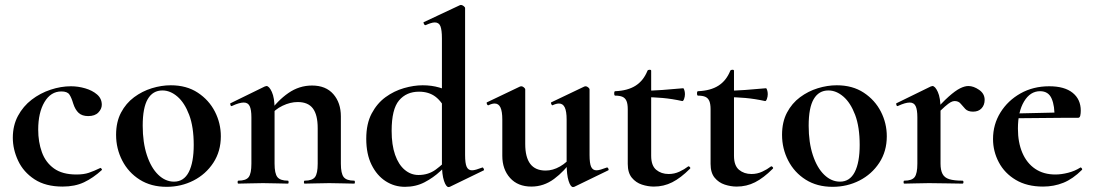

<svg xmlns="http://www.w3.org/2000/svg" viewBox="-20 -745 4435 779"><path d="M234 12Q165 12 120 -17.5Q75 -47 53.5 -93Q32 -139 32 -186Q32 -236 53 -275Q74 -314 108.5 -340.5Q143 -367 185 -381Q227 -395 268 -395Q297 -395 326 -386.5Q355 -378 374 -361.5Q393 -345 393 -320Q393 -303 379 -288.5Q365 -274 338 -274Q313 -274 299 -287Q285 -300 277 -325Q270 -349 261.5 -361.5Q253 -374 229 -374Q186 -374 160.5 -331Q135 -288 135 -219Q135 -169 150 -127.5Q165 -86 199 -61.5Q233 -37 290 -37Q320 -37 340.5 -44Q361 -51 386 -63Q388 -65 391.5 -61Q395 -57 393 -55Q358 -23 321 -5.5Q284 12 234 12Z M656 13Q593 13 547 -16Q501 -45 476 -93.5Q451 -142 451 -198Q451 -250 471 -288Q491 -326 524 -350.5Q557 -375 596 -387Q635 -399 673 -399Q737 -399 782.5 -369Q828 -339 852 -292Q876 -245 876 -192Q876 -131 845.5 -84.5Q815 -38 765 -12.5Q715 13 656 13ZM686 -8Q726 -8 746 -47Q766 -86 766 -157Q766 -230 747.5 -279Q729 -328 700 -353Q671 -378 639 -378Q600 -378 579.5 -343Q559 -308 559 -235Q559 -167 576 -115.5Q593 -64 622 -36Q651 -8 686 -8Z M1216 0Q1213 0 1213 -6Q1213 -12 1216 -12Q1247 -12 1258 -26.5Q1269 -41 1269 -81V-225Q1269 -279 1249.5 -305Q1230 -331 1188 -331Q1158 -331 1126.5 -316Q1095 -301 1076 -275L1071 -287Q1106 -337 1150 -367.5Q1194 -398 1246 -398Q1302 -398 1332.5 -363Q1363 -328 1363 -273V-81Q1363 -41 1374.5 -26.5Q1386 -12 1417 -12Q1420 -12 1420 -6Q1420 0 1417 0Q1397 0 1371 -1Q1345 -2 1316 -2Q1288 -2 1262 -1Q1236 0 1216 0ZM947 0Q944 0 944 -6Q944 -12 947 -12Q978 -12 989 -26.5Q1000 -41 1000 -81V-269Q1000 -300 993 -314.5Q986 -329 969 -329Q960 -329 948 -325.5Q936 -322 921 -315Q917 -313 915 -319Q913 -325 915 -326L1054 -394Q1060 -396 1061 -396Q1072 -396 1083 -372Q1094 -348 1094 -303V-81Q1094 -41 1105.5 -26.5Q1117 -12 1148 -12Q1151 -12 1151 -6Q1151 0 1148 0Q1128 0 1102 -1Q1076 -2 1047 -2Q1019 -2 993 -1Q967 0 947 0Z M1623 13Q1580 13 1544.5 -10Q1509 -33 1487.5 -76.5Q1466 -120 1466 -182Q1466 -243 1488 -284.5Q1510 -326 1544.5 -351Q1579 -376 1619 -387.5Q1659 -399 1695 -399Q1731 -399 1762 -390Q1793 -381 1818 -368L1795 -287Q1774 -332 1747 -352.5Q1720 -373 1680 -373Q1629 -373 1599 -337.5Q1569 -302 1569 -214Q1569 -157 1583 -117Q1597 -77 1622 -56Q1647 -35 1678 -35Q1718 -35 1748 -57Q1778 -79 1806 -110L1816 -101Q1795 -77 1766.5 -50.5Q1738 -24 1702.5 -5.5Q1667 13 1623 13ZM1867 -712V-116Q1867 -82 1873.5 -68Q1880 -54 1895 -54Q1902 -54 1912.5 -57Q1923 -60 1936 -65Q1939 -67 1942 -61.5Q1945 -56 1943 -54L1805 13Q1802 14 1800 14Q1790 14 1781.5 -11Q1773 -36 1773 -82V-589Q1773 -623 1767 -638.5Q1761 -654 1744 -654Q1737 -654 1727.5 -651Q1718 -648 1707 -643Q1703 -642 1700 -648Q1697 -654 1699 -655L1846 -724Q1848 -725 1850 -725Q1855 -725 1861 -720.5Q1867 -716 1867 -712Z M2136 12Q2081 12 2049.5 -23Q2018 -58 2018 -113V-260Q2018 -293 2010.5 -309Q2003 -325 1987 -325Q1976 -325 1962 -318Q1958 -317 1955.5 -323Q1953 -329 1956 -330L2090 -394Q2093 -395 2095 -395Q2100 -395 2105.5 -390.5Q2111 -386 2111 -382V-161Q2111 -107 2131.5 -80Q2152 -53 2194 -53Q2223 -53 2252 -69.5Q2281 -86 2298 -111L2304 -99Q2270 -50 2228 -19Q2186 12 2136 12ZM2372 -382V-116Q2372 -82 2378.5 -68Q2385 -54 2400 -54Q2407 -54 2417.5 -57Q2428 -60 2441 -65Q2445 -67 2448 -61.5Q2451 -56 2448 -54L2310 13Q2308 14 2305 14Q2295 14 2287 -11Q2279 -36 2279 -82V-260Q2279 -293 2271.5 -309Q2264 -325 2248 -325Q2237 -325 2222 -318Q2219 -317 2216.5 -323Q2214 -329 2217 -330L2351 -394Q2353 -395 2356 -395Q2361 -395 2366.5 -390.5Q2372 -386 2372 -382Z M2633 12Q2609 12 2584.5 4Q2560 -4 2543.5 -24Q2527 -44 2527 -80V-302Q2527 -323 2522 -335Q2517 -347 2506 -352Q2495 -357 2476 -357Q2472 -357 2472 -366Q2472 -375 2476 -375Q2527 -377 2559 -397.5Q2591 -418 2607 -458Q2609 -462 2615.5 -462Q2622 -462 2622 -458V-113Q2622 -73 2642.5 -56Q2663 -39 2693 -39Q2716 -39 2736.5 -48.5Q2757 -58 2771 -69Q2774 -72 2778.5 -67.5Q2783 -63 2779 -60Q2742 -23 2707.5 -5.5Q2673 12 2633 12ZM2748 -335Q2707 -344 2668.5 -347.5Q2630 -351 2587 -351V-377Q2628 -377 2667.5 -380Q2707 -383 2752 -387Q2754 -387 2756.5 -379.5Q2759 -372 2759 -363Q2759 -353 2755.5 -343.5Q2752 -334 2748 -335Z M2969 12Q2945 12 2920.5 4Q2896 -4 2879.5 -24Q2863 -44 2863 -80V-302Q2863 -323 2858 -335Q2853 -347 2842 -352Q2831 -357 2812 -357Q2808 -357 2808 -366Q2808 -375 2812 -375Q2863 -377 2895 -397.5Q2927 -418 2943 -458Q2945 -462 2951.5 -462Q2958 -462 2958 -458V-113Q2958 -73 2978.5 -56Q2999 -39 3029 -39Q3052 -39 3072.5 -48.5Q3093 -58 3107 -69Q3110 -72 3114.5 -67.5Q3119 -63 3115 -60Q3078 -23 3043.5 -5.5Q3009 12 2969 12ZM3084 -335Q3043 -344 3004.5 -347.5Q2966 -351 2923 -351V-377Q2964 -377 3003.5 -380Q3043 -383 3088 -387Q3090 -387 3092.5 -379.5Q3095 -372 3095 -363Q3095 -353 3091.5 -343.5Q3088 -334 3084 -335Z M3358 13Q3295 13 3249 -16Q3203 -45 3178 -93.5Q3153 -142 3153 -198Q3153 -250 3173 -288Q3193 -326 3226 -350.5Q3259 -375 3298 -387Q3337 -399 3375 -399Q3439 -399 3484.5 -369Q3530 -339 3554 -292Q3578 -245 3578 -192Q3578 -131 3547.5 -84.5Q3517 -38 3467 -12.5Q3417 13 3358 13ZM3388 -8Q3428 -8 3448 -47Q3468 -86 3468 -157Q3468 -230 3449.5 -279Q3431 -328 3402 -353Q3373 -378 3341 -378Q3302 -378 3281.5 -343Q3261 -308 3261 -235Q3261 -167 3278 -115.5Q3295 -64 3324 -36Q3353 -8 3388 -8Z M3771 -271 3763 -284Q3802 -329 3829 -353Q3856 -377 3875 -386.5Q3894 -396 3909 -396Q3930 -396 3952.5 -380.5Q3975 -365 3975 -340Q3975 -319 3962.5 -305.5Q3950 -292 3928 -292Q3907 -292 3896.5 -303Q3886 -314 3877.5 -324.5Q3869 -335 3853 -335Q3846 -335 3837.5 -330.5Q3829 -326 3813.5 -312.5Q3798 -299 3771 -271ZM3649 0Q3646 0 3646 -6Q3646 -12 3649 -12Q3680 -12 3691 -26.5Q3702 -41 3702 -81V-269Q3702 -300 3695 -314.5Q3688 -329 3671 -329Q3662 -329 3650 -325.5Q3638 -322 3623 -315Q3619 -313 3617 -319Q3615 -325 3617 -326L3756 -394Q3762 -396 3763 -396Q3774 -396 3785 -372Q3796 -348 3796 -303V-81Q3796 -55 3804 -39.5Q3812 -24 3831.5 -18Q3851 -12 3885 -12Q3889 -12 3889 -6Q3889 0 3885 0Q3858 0 3823.5 -1Q3789 -2 3749 -2Q3721 -2 3695 -1Q3669 0 3649 0Z M4212 12Q4147 12 4101.5 -15Q4056 -42 4032.5 -86.5Q4009 -131 4009 -181Q4009 -240 4039 -288.5Q4069 -337 4120.5 -366Q4172 -395 4237 -395Q4299 -395 4332 -368.5Q4365 -342 4365 -296Q4365 -285 4363 -276Q4361 -267 4354 -267H4258Q4260 -314 4247 -344.5Q4234 -375 4200 -375Q4160 -375 4135 -333.5Q4110 -292 4110 -223Q4110 -167 4128 -125Q4146 -83 4180 -60Q4214 -37 4262 -37Q4286 -37 4313.5 -44Q4341 -51 4363 -65Q4365 -67 4368.5 -63Q4372 -59 4370 -56Q4333 -19 4294.5 -3.5Q4256 12 4212 12ZM4075 -265 4074 -284 4293 -289V-267Z"/></svg>

Font: Cormorant Light
Style: Bold
Weight: 700
Version: Version 4.000